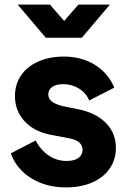

<svg xmlns="http://www.w3.org/2000/svg" viewBox="-20 -804 555 835"><path d="M27 -137 135 -193Q157 -151 192 -127.5Q227 -104 270 -104Q303 -104 321 -117Q339 -130 339 -153Q339 -171 325 -184Q311 -197 283 -202L190 -220Q122 -236 83.5 -280.5Q45 -325 45 -386Q45 -437 71.5 -476Q98 -515 146.5 -536.5Q195 -558 258 -558Q334 -558 392 -522.5Q450 -487 477 -423L368 -367Q355 -399 324 -418.5Q293 -438 255 -438Q224 -438 207 -426Q190 -414 190 -393Q190 -376 204.5 -363.5Q219 -351 251 -343L338 -325Q408 -306 446 -263.5Q484 -221 484 -161Q484 -110 457 -71Q430 -32 381 -10.5Q332 11 267 11Q181 11 116.5 -28.5Q52 -68 27 -137ZM57 -784H197L259 -713L321 -784H458L336 -640H179Z"/></svg>

Font: Evergrow Sans 
Style: ExtraBold
Weight: 800
Foundry: 10Web
Version: Version 1.000